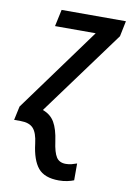

<svg xmlns="http://www.w3.org/2000/svg" viewBox="-113 -594 605 888"><g transform="rotate(10 190.0 -149.5)"><path d="M227 240Q159 240 129 203.5Q99 167 90 91Q84 41 65 20.5Q46 0 6 0H-25L-11 -65L277 -460H86L103 -539H405L390 -466L98 -68Q135 -55 153.5 -23.5Q172 8 180 65Q187 116 201 137.5Q215 159 245 159Q260 159 273 155.5Q286 152 297 148V227Q285 232 266.5 236Q248 240 227 240Z"/></g></svg>

Font: Noto Sans SemiCondensed Medium
Style: Italic
Weight: 500
Width: 4
Italic angle: -12°
Designer: Monotype Design Team
Foundry: Monotype Imaging Inc.
Version: Version 2.013; ttfautohint (v1.8.4.7-5d5b)